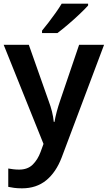

<svg xmlns="http://www.w3.org/2000/svg" viewBox="-20 -786 587 1046"><path d="M0 -542H137L245 -236Q256 -207 263 -179Q270 -151 273 -122H277Q281 -147 289 -177Q297 -207 307 -236L411 -542H547L316 72Q285 153 231.5 196.5Q178 240 100 240Q75 240 57 237.5Q39 235 25 232V132Q36 134 51.5 136Q67 138 84 138Q131 138 158.5 110.5Q186 83 201 42L217 -2ZM460 -756Q444 -738 413.5 -709Q383 -680 350 -652Q317 -624 293 -606H209V-619Q224 -637 244 -663Q264 -689 283.5 -716.5Q303 -744 316 -766H460Z"/></svg>

Font: Noto Sans SemiBold
Style: Regular
Weight: 600
Designer: Monotype Design Team
Foundry: Monotype Imaging Inc.
Version: Version 2.007